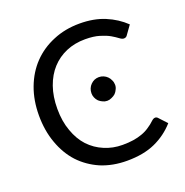

<svg xmlns="http://www.w3.org/2000/svg" viewBox="-131 -843 931 968"><g transform="rotate(-20 335.0 -359.0)"><path d="M594.7 -148.4Q602.5 -148.4 608.4 -141.6Q621.1 -127.9 647.5 -99.6Q602.5 -48.8 540 -20.5Q477.5 7.8 388.7 7.8Q311.5 7.8 248 -18.6Q185.5 -45.9 140.6 -93.8Q96.7 -141.6 72.3 -210Q47.9 -277.3 47.9 -358.4Q47.9 -439.5 73.2 -506.8Q98.6 -574.2 144.5 -622.1Q191.4 -670.9 255.9 -697.3Q320.3 -724.6 398.4 -724.6Q474.6 -724.6 533.2 -700.2Q591.8 -675.8 635.7 -633.8Q625 -619.1 603.5 -588.9Q600.6 -584 596.7 -581.1Q591.8 -577.1 584 -577.1Q574.2 -577.1 561.5 -586.9Q548.8 -596.7 527.3 -609.4Q506.8 -621.1 474.6 -630.9Q443.4 -640.6 397.5 -640.6Q341.8 -640.6 295.9 -621.1Q250 -601.6 216.8 -565.4Q183.6 -529.3 165 -476.6Q146.5 -423.8 146.5 -358.4Q146.5 -291 166 -238.3Q184.6 -185.5 217.8 -149.4Q252 -113.3 296.9 -94.7Q341.8 -75.2 394.5 -75.2Q426.8 -75.2 452.1 -79.1Q477.5 -83 499 -90.8Q521.5 -98.6 540 -111.3Q558.6 -123 577.1 -140.6Q585.9 -148.4 594.7 -148.4ZM461.9 -373Q461.9 -360.4 456.1 -349.6Q451.2 -337.9 442.4 -329.1Q433.6 -321.3 421.9 -316.4Q410.2 -310.5 397.5 -310.5Q384.8 -310.5 373 -316.4Q362.3 -321.3 353.5 -329.1Q344.7 -337.9 339.8 -349.6Q335 -360.4 335 -373Q335 -386.7 339.8 -398.4Q344.7 -410.2 353.5 -418.9Q362.3 -427.7 373 -432.6Q384.8 -437.5 397.5 -437.5Q410.2 -437.5 421.9 -432.6Q433.6 -427.7 442.4 -418.9Q451.2 -410.2 456.1 -398.4Q461.9 -386.7 461.9 -373Z"/></g></svg>

Font: Lato
Style: Regular
Weight: 400
Designer: Lukasz Dziedzic with Adam Twardoch and Botio Nikoltchev
Version: Version 2.015; 2015-08-06; http://www.latofonts.com/